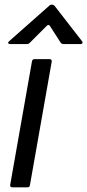

<svg xmlns="http://www.w3.org/2000/svg" viewBox="-20 -808 376 828"><path d="M109 -9Q108 0 98 0H33Q28 0 25.5 -3Q23 -6 24 -11L118 -544Q120 -553 129 -553H194Q199 -553 201.5 -550Q204 -547 203 -542ZM24 -618Q17 -618 15.5 -622Q14 -626 19 -630L192 -783Q197 -788 204 -788Q211 -788 216 -782L334 -630Q336 -628 336 -624Q336 -622 334 -620Q332 -618 328 -618H253Q246 -618 241 -625L196 -695Q190 -705 182 -697L108 -623Q103 -618 96 -618Z"/></svg>

Font: Open Sauce Two
Style: Italic
Weight: 400
Italic angle: -10°
Designer: Alfredo Marco Pradil
Foundry: Creative Sauce Fz LLC
Version: Version 1.477